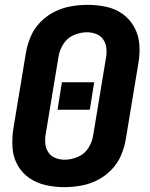

<svg xmlns="http://www.w3.org/2000/svg" viewBox="-20 -763 616 791"><path d="M245 8Q278 8 312.5 2Q347 -4 379.5 -20Q412 -36 438 -62.5Q464 -89 478 -121.5Q492 -154 498 -188L550 -502Q557 -542 554 -580.5Q551 -619 533 -651.5Q515 -684 485 -705.5Q455 -727 417.5 -735Q380 -743 340 -743Q307 -743 272.5 -737Q238 -731 205.5 -715Q173 -699 147 -672.5Q121 -646 107 -613.5Q93 -581 87 -547L35 -233Q29 -194 31.5 -155Q34 -116 52 -83.5Q70 -51 100 -30Q130 -9 168 -0.5Q206 8 245 8ZM247 -105Q226 -105 207.5 -112.5Q189 -120 178.5 -136.5Q168 -153 166.5 -173.5Q165 -194 169 -215L221 -529Q225 -556 241 -581.5Q257 -607 284 -618.5Q311 -630 338 -630H339Q359 -630 377.5 -622.5Q396 -615 406.5 -598.5Q417 -582 418.5 -561.5Q420 -541 416 -521L364 -206Q360 -179 344.5 -154Q329 -129 301.5 -117Q274 -105 247 -105ZM217 -311H350L368 -424H235Z"/></svg>

Font: Iosevka Sparkle XBdObl
Style: Regular
Weight: 800
Italic angle: -9°
Designer: Belleve Invis
Foundry: Belleve Invis
Version: Version 4.5.0; ttfautohint (v1.8.3)